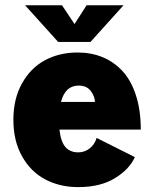

<svg xmlns="http://www.w3.org/2000/svg" viewBox="-20 -716 610 746"><path d="M460 -695.5 331.5 -553H206L77.5 -695.5H221L269.5 -622.5L316.5 -695.5ZM504 -105.5Q483.5 -59 427 -24Q370.5 11 284 11Q212.5 11 156 -18.8Q99.5 -48.5 65.8 -108.5Q32 -168.5 32 -250.5Q32 -332.5 65.8 -392.5Q99.5 -452.5 155.2 -482.2Q211 -512 281.5 -512Q334.5 -512 378.8 -493.8Q423 -475.5 456.2 -439.5Q489.5 -403.5 508.2 -345.5Q527 -287.5 527 -212.5H211Q216 -166 234 -145Q252 -124 284 -124Q308.5 -124 328 -139Q347.5 -154 355.5 -180ZM285.5 -383.5Q233.5 -383.5 217 -320H349Q348 -342.5 332.2 -363Q316.5 -383.5 285.5 -383.5Z"/></svg>

Font: League Mono Narrow ExtraBold
Style: Regular
Weight: 800
Width: 3
Designer: Tyler Finck
Foundry: The League of Moveable Type / Tyler Finck
Version: Version 2.210